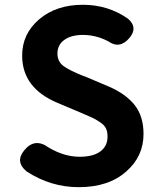

<svg xmlns="http://www.w3.org/2000/svg" viewBox="-20 -774 663 808"><path d="M511.7 -52.7Q437.5 13.7 311.5 13.7Q193.4 13.7 91.8 -52.7Q42 -93.8 83 -142.6Q127 -195.3 184.6 -153.3Q250 -114.3 315.4 -114.3Q372.1 -114.3 402.3 -136.7Q432.6 -159.2 432.6 -199.2Q432.6 -218.8 426.3 -232.9Q419.9 -247.1 400.9 -259.8Q381.8 -272.5 369.1 -278.3Q356.4 -284.2 322.3 -298.8L222.7 -340.8Q73.2 -403.3 73.2 -540Q73.2 -631.8 145 -692.9Q216.8 -753.9 329.1 -753.9Q434.6 -753.9 518.6 -695.3Q561.5 -658.2 525.4 -615.2Q484.4 -565.4 434.6 -600.6Q383.8 -627 329.1 -627Q279.3 -627 250.5 -606Q221.7 -585 221.7 -548.8Q221.7 -514.6 248 -495.6Q274.4 -476.6 329.1 -455.1Q335 -453.1 337.9 -452.1L434.6 -411.1Q506.8 -380.9 545.4 -333.5Q584 -286.1 584 -210Q584 -116.2 511.7 -52.7Z"/></svg>

Font: GenSenMaruGothic TW TTF Bold
Style: Regular
Weight: 700
Version: Version 1.301